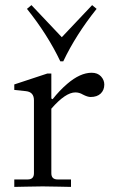

<svg xmlns="http://www.w3.org/2000/svg" viewBox="-20 -733 455 754"><path d="M85.9 -698.2 103.5 -712.9 222.7 -586.9 341.8 -712.9 359.4 -698.2Q277.8 -596.2 228.5 -492.2H216.8Q167.5 -596.2 85.9 -698.2ZM36.1 1V-28.3H88.9Q113.3 -28.3 113.3 -52.7V-339.4Q113.3 -371.6 82 -375L36.1 -379.9V-401.4L166 -444.3H181.6V-346.2L186.5 -343.3Q213.4 -377.4 244.1 -403.8Q294.9 -447.3 339.8 -447.3Q363.3 -447.3 376.5 -433.1Q389.6 -418.9 389.6 -400.9Q389.6 -379.4 375.5 -365.7Q361.3 -352.1 335.9 -352.1Q323.7 -352.1 305.2 -361.8Q291.5 -370.1 275.9 -370.1Q237.3 -370.1 181.6 -306.2V-52.7Q181.6 -28.3 206.1 -28.3H258.8V1Q257.3 1 210.7 0Q164.1 -1 147.5 -1Q130.9 -1 84.2 0Q37.6 1 36.1 1Z"/></svg>

Font: Theano Old Style
Style: Regular
Weight: 400
Designer: Alexey Kryukov
Version: Version 2.00